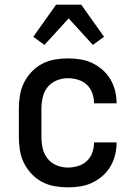

<svg xmlns="http://www.w3.org/2000/svg" viewBox="-20 -793 590 825"><path d="M271 12Q243 12 214.5 7Q186 2 160.5 -11.5Q135 -25 115 -46.5Q95 -68 82.5 -93.5Q70 -119 65.5 -147.5Q61 -176 61 -205V-325Q61 -354 65.5 -382.5Q70 -411 82.5 -436.5Q95 -462 115 -483.5Q135 -505 160.5 -518.5Q186 -532 214.5 -537Q243 -542 271 -542Q298 -542 324.5 -538Q351 -534 375.5 -522.5Q400 -511 420.5 -493Q441 -475 454.5 -452Q468 -429 474.5 -403Q481 -377 481 -350V-349H384V-350Q384 -372 376.5 -393Q369 -414 353 -429Q337 -444 315 -450.5Q293 -457 271 -457Q247 -457 223.5 -447.5Q200 -438 184.5 -418.5Q169 -399 163.5 -374.5Q158 -350 158 -325V-205Q158 -180 163.5 -155.5Q169 -131 184.5 -111.5Q200 -92 223.5 -82.5Q247 -73 271 -73Q293 -73 315 -79.5Q337 -86 353 -101Q369 -116 376.5 -137Q384 -158 384 -180V-181H481V-180Q481 -153 474.5 -127Q468 -101 454.5 -78Q441 -55 420.5 -37Q400 -19 375.5 -7.5Q351 4 324.5 8Q298 12 271 12ZM171 -600 123 -635 221 -773H329L427 -635L379 -600L275 -714Z"/></svg>

Font: Lode Dark
Style: Bold
Weight: 700
Monospace: yes
Designer: Belleve Invis
Foundry: Belleve Invis
Version: Version 29.2.0; ttfautohint (v1.8.3)